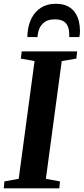

<svg xmlns="http://www.w3.org/2000/svg" viewBox="-30 -1022 454 1042"><path d="M-9.5 0 -6 -37.5 71.5 -51.5 157.5 -690.5 83 -704 88 -743H388.5L384.5 -704L305 -690.5L219 -51.5L295.5 -37.5L292 0ZM272.5 -1001.5Q312 -1001.5 337.8 -988Q363.5 -974.5 378 -952.8Q392.5 -931 398.2 -905.5Q404 -880 404 -855.5Q404 -846 403.2 -837.2Q402.5 -828.5 400.5 -821H345.5Q346 -825 346 -829.8Q346 -834.5 345.5 -840.5Q345 -861.5 338 -879Q331 -896.5 314.2 -906.8Q297.5 -917 267.5 -917Q232 -917 212 -902.2Q192 -887.5 183.2 -865.5Q174.5 -843.5 173.5 -821H118.5Q118.5 -828 119 -834Q119.5 -840 120 -847Q124 -890.5 142.5 -925.5Q161 -960.5 193.8 -981Q226.5 -1001.5 272.5 -1001.5Z"/></svg>

Font: Merriweather 60pt
Style: Bold Italic
Weight: 700
Italic angle: -7.8°
Version: Version 2.101